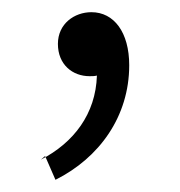

<svg xmlns="http://www.w3.org/2000/svg" viewBox="-20 -105 295 315"><path d="M54 151 71 190C143 154 192 86 192 2C192 -52 167 -85 130 -85C102 -85 75 -66 75 -33C75 1 99 20 127 20C131 20 135 20 139 19C137 82 101 129 47 157Z"/></svg>

Font: GenEiGothic-pro-Light
Style: Regular
Weight: 300
Designer: Ryoko NISHIZUKA (kana & ideographs); Paul D. Hunt (Latin, Greek & Cyrillic); Wenlong ZHANG (bopomofo); Sandoll Communica
Foundry: Adobe Systems Incorporated; o_tamon
Version: Version 1.000.140830